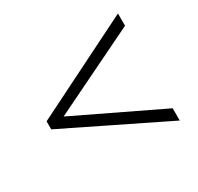

<svg xmlns="http://www.w3.org/2000/svg" viewBox="-106 -711 727 705"><g transform="rotate(-30 257.0 -359.0)"><path d="M469 -132V-184L107 -358L469 -534V-586L44 -374V-340Z"/></g></svg>

Font: Noto Sans SemiCondensed Light
Style: Regular
Weight: 300
Width: 4
Designer: Monotype Design Team
Foundry: Monotype Imaging Inc.
Version: Version 2.013